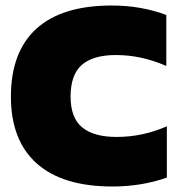

<svg xmlns="http://www.w3.org/2000/svg" viewBox="-20 -674 652 704"><path d="M392.1 9.8Q209.5 9.8 114.7 -74.7Q20 -159.2 20 -319.8Q20 -483.9 113.5 -568.8Q207 -653.8 390.1 -653.8Q496.6 -653.8 589.8 -619.1V-432.1Q499 -472.2 404.8 -472.2Q321.8 -472.2 280.3 -436.3Q238.8 -400.4 238.8 -319.8Q238.8 -241.7 281.5 -206.8Q324.2 -171.9 407.2 -171.9Q502.9 -171.9 591.8 -210.9V-22.9Q499.5 9.8 392.1 9.8Z"/></svg>

Font: Kanit ExtraBold
Style: Regular
Weight: 800
Designer: Katatrad Team
Foundry: CadsonDemak
Version: Version 1.000;PS 001.000;hotconv 1.0.88;makeotf.lib2.5.64775